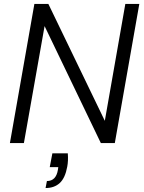

<svg xmlns="http://www.w3.org/2000/svg" viewBox="-20 -719 726 965"><path d="M243.2 51.8H320.8Q323.7 89.8 317.9 119.1Q307.6 175.8 280.3 200.9Q252.9 226.1 209 226.1L215.8 190.9Q261.7 190.9 271 134.8L272.9 121.1H230ZM609.9 -699.2H680.2L557.1 0H486.8L204.1 -587.9L100.1 0H29.8L152.8 -699.2H223.1L506.8 -111.8Z"/></svg>

Font: SVN-Poppins Light
Style: Italic
Weight: 300
Italic angle: -10°
Designer: Ninad Kale (Devanagari), Jonny Pinhorn (Latin)
Foundry: Indian Type Foundry
Version: Version 3.002 2017